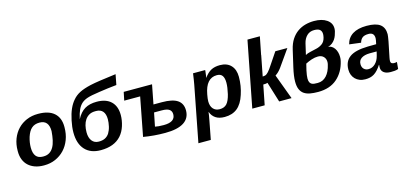

<svg xmlns="http://www.w3.org/2000/svg" viewBox="-74 -1287 4364 2049"><g transform="rotate(-15 2107.5 -262.5)"><path d="M579 -327Q579 -253 555.5 -191Q532 -129 490 -84.5Q448 -40 391 -15Q334 10 267 10H261Q208 10 165.5 -5Q123 -20 93 -47.5Q63 -75 47 -115Q31 -155 31 -205V-214Q31 -285 54 -344.5Q77 -404 118 -447Q159 -490 215.5 -514Q272 -538 340 -538H344Q459 -538 519 -485Q579 -432 579 -333ZM435 -323Q435 -444 333 -444Q278 -444 245 -414Q213 -386 193 -325Q175 -266 175 -210Q175 -84 276 -84H282Q321 -84 348.5 -101Q376 -118 394 -149.5Q412 -181 421.5 -225Q431 -269 435 -323Z M894 -84Q936 -84 963.5 -98Q991 -112 1010 -140Q1019 -155 1026.5 -173.5Q1034 -192 1038.5 -212Q1043 -232 1045.5 -252Q1048 -272 1048 -290Q1048 -347 1023 -377Q998 -407 949 -407H939Q900 -407 872.5 -391.5Q845 -376 827 -349.5Q809 -323 800.5 -288Q792 -253 792 -213Q792 -153 819 -118.5Q846 -84 894 -84ZM891 10Q779 10 717.5 -57Q656 -124 656 -248Q656 -307 671 -378Q686 -450 708.5 -500.5Q731 -551 763 -587Q794 -624 841 -648Q888 -672 966 -690Q1006 -699 1077.5 -709.5Q1149 -720 1252 -733L1230 -619Q1179 -614 1132 -608Q1085 -602 1039 -595Q988 -588 953.5 -581Q919 -574 899 -567Q860 -554 833 -530Q808 -507 790.5 -470Q773 -433 758 -367Q796 -439 848.5 -470Q901 -501 980 -501Q1083 -501 1138 -448Q1193 -395 1193 -298Q1193 -240 1174 -179.5Q1155 -119 1117 -76Q1040 10 891 10Z M1878 -166Q1878 -79 1808.5 -34.5Q1739 10 1604 10Q1540 10 1480 5Q1420 0 1362 -10L1444 -436H1268L1287 -528H1600L1559 -316H1652Q1769 -316 1823.5 -279Q1878 -242 1878 -166ZM1513 -83Q1547 -75 1609 -75Q1736 -75 1736 -161Q1736 -196 1711 -214Q1686 -232 1628 -232H1543Z M2292 -443Q2172 -443 2141 -271Q2132 -224 2132 -196Q2132 -144 2158 -114Q2184 -84 2230 -84Q2281 -84 2309 -115Q2337 -146 2354 -216Q2371 -289 2371 -339Q2371 -391 2352.5 -417Q2334 -443 2292 -443ZM2178 -446Q2213 -495 2253 -516.5Q2293 -538 2351 -538Q2429 -538 2472.5 -492Q2516 -446 2516 -365Q2516 -266 2485 -173Q2455 -79 2400 -34.5Q2345 10 2260 10Q2199 10 2161 -15.5Q2123 -41 2107 -87H2106Q2103 -56 2091 5L2052 208H1915L2034 -407L2043 -460L2053 -528H2187Q2187 -524 2186 -515Q2185 -506 2183 -490Q2180 -458 2176 -446Z M2566 0 2707 -725H2844L2805 -528H2806L2762 -302Q2788 -304 2799 -309Q2810 -316 2827 -333Q2845 -352 2878 -403L2962 -528H3095L2964 -342Q2947 -319 2930 -303Q2913 -287 2897 -277L3000 0H2863L2794 -224Q2780 -218 2746 -218L2703 0Z M3631 -568Q3626 -548 3618.5 -526.5Q3611 -505 3598 -485.5Q3585 -466 3565.5 -450.5Q3546 -435 3518 -427Q3539 -427 3556.5 -416Q3574 -405 3587 -386.5Q3600 -368 3607 -343.5Q3614 -319 3614 -292Q3614 -281 3613 -269.5Q3612 -258 3609 -246Q3582 -129 3502 -59.5Q3422 10 3292 10Q3243 10 3204 3Q3165 -4 3138 -22.5Q3111 -41 3096.5 -74Q3082 -107 3082 -160Q3082 -219 3103 -311L3146 -497Q3161 -562 3190.5 -607Q3220 -652 3260 -680Q3300 -708 3346.5 -720.5Q3393 -733 3443 -733Q3530 -733 3582.5 -697Q3635 -661 3635 -601Q3635 -583 3631 -568ZM3230 -245Q3218 -189 3218 -158Q3218 -131 3225.5 -116Q3233 -101 3246 -94Q3259 -87 3276 -85.5Q3293 -84 3313 -84Q3370 -84 3409.5 -126.5Q3449 -169 3466 -245Q3468 -253 3469 -260Q3470 -267 3470 -274Q3470 -310 3447.5 -333Q3425 -356 3386 -356Q3352 -356 3315.5 -344Q3279 -332 3247 -315ZM3267 -405Q3287 -417 3322.5 -425Q3358 -433 3392 -441Q3427 -449 3456.5 -470Q3486 -491 3497 -536Q3502 -559 3502 -573Q3502 -605 3483 -622Q3464 -639 3419 -639Q3371 -639 3339 -608Q3307 -577 3295 -526Z M4095 5Q4046 5 4019.5 -15.5Q3993 -36 3993 -70Q3993 -79 3993.5 -86.5Q3994 -94 3995 -101H3992Q3971 -69 3951.5 -48Q3932 -27 3911 -14Q3890 -1 3866 4.5Q3842 10 3814 10Q3779 10 3751.5 -1Q3724 -12 3704.5 -31.5Q3685 -51 3674.5 -77.5Q3664 -104 3664 -136Q3664 -226 3726 -272Q3788 -318 3928 -321L4021 -322Q4032 -371 4032 -386Q4032 -449 3970 -449Q3924 -449 3901.5 -431Q3879 -413 3870 -379L3742 -395Q3759 -465 3817 -501.5Q3875 -538 3972 -538Q4074 -538 4120.5 -502.5Q4167 -467 4167 -394Q4167 -378 4156 -317L4121 -145Q4117 -125 4117 -110Q4117 -98 4121.5 -91.5Q4126 -85 4132.5 -82Q4139 -79 4145.5 -78.5Q4152 -78 4156 -78Q4171 -78 4186 -82L4179 -6Q4159 2 4138 3.5Q4117 5 4095 5ZM4006 -246H3927Q3870 -245 3837 -223Q3804 -201 3804 -159Q3804 -125 3823.5 -105.5Q3843 -86 3875 -86Q3917 -86 3949.5 -117.5Q3982 -149 3995 -201Z"/></g></svg>

Font: Libra Sans Modern
Style: Bold Italic
Weight: 700
Italic angle: -12°
Foundry: Stefan Peev, Context Ltd
Version: Version 1.000